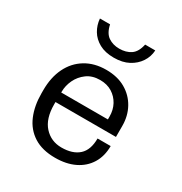

<svg xmlns="http://www.w3.org/2000/svg" viewBox="-174 -863 947 1001"><g transform="rotate(30 300.0 -363.0)"><path d="M299 10Q221 10 170 -22.5Q119 -55 94.5 -113Q70 -171 70 -246V-265Q70 -342 98 -399.5Q126 -457 178.5 -489Q231 -521 302 -521Q370 -521 418.5 -493Q467 -465 493.5 -417Q520 -369 520 -309V-243H156V-229Q156 -143 197 -98Q238 -53 301 -53Q368 -53 404.5 -86Q441 -119 441 -188H520Q520 -127 492.5 -82.5Q465 -38 415.5 -14Q366 10 299 10ZM157 -301H438V-318Q438 -358 421 -389.5Q404 -421 373.5 -440Q343 -459 301 -459Q254 -459 222 -435.5Q190 -412 173.5 -377Q157 -342 157 -305ZM303 -595Q251 -595 215.5 -614.5Q180 -634 161 -666Q142 -698 139 -736H200Q210 -688 238 -669Q266 -650 304 -650Q345 -650 373 -669Q401 -688 411 -736H472Q470 -698 449 -666Q428 -634 391.5 -614.5Q355 -595 303 -595Z"/></g></svg>

Font: Chivo Mono Light
Style: Regular
Weight: 300
Monospace: yes
Designer: Hector Gatti
Foundry: Omnibus-Type
Version: Version 1.008